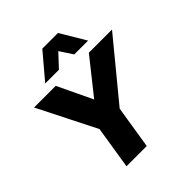

<svg xmlns="http://www.w3.org/2000/svg" viewBox="-248 -1103 1266 1266"><g transform="rotate(-45 384.5 -470.5)"><path d="M199 0 257 -364 273 -247 42 -705H244L365 -451H351L553 -705H769L392 -247L446 -364L388 0ZM206 -765 355 -941H501L606 -765H477L418 -855L334 -765Z"/></g></svg>

Font: Nunito Sans 9pt Black
Style: Italic
Weight: 900
Italic angle: -9°
Version: Version 3.101;gftools[0.9.27]